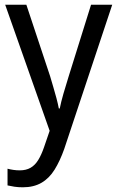

<svg xmlns="http://www.w3.org/2000/svg" viewBox="-20 -556 499 816"><path d="M2 -536H92L193 -232Q200 -208 207 -184.5Q214 -161 220 -138.5Q226 -116 230 -95H234Q239 -121 249.5 -157.5Q260 -194 272 -232L367 -536H457L253 77Q235 128 212 165Q189 202 156 221Q123 240 77 240Q57 240 41 237.5Q25 235 12 232V161Q23 164 36.5 166Q50 168 64 168Q91 168 110 157Q129 146 142.5 124Q156 102 167 70L191 0Z"/></svg>

Font: Noto Sans Arabic SemiCondensed
Style: Regular
Weight: 400
Width: 4
Designer: Monotype Design Team, Nadine Chahine, Nizar Qandah and Khaled Hosny
Foundry: Monotype Imaging Inc.
Version: Version 2.012